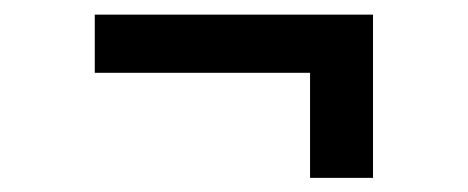

<svg xmlns="http://www.w3.org/2000/svg" viewBox="-20 -382 655 269"><path d="M112.8 -361.5H502.6V-132.8H414.4V-280H112.8Z"/></svg>

Font: Fira Code Fixed Retina
Style: Regular
Weight: 450
Monospace: yes
Designer: Carrois Corporate, Edenspiekermann AG, Nikita Prokopov
Foundry: Carrois Corporate, Edenspiekermann AG, Nikita Prokopov
Version: Version 5.002